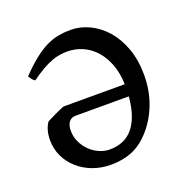

<svg xmlns="http://www.w3.org/2000/svg" viewBox="-95 -558 643 660"><g transform="rotate(-20 227.0 -227.5)"><path d="M216.8 -36.1Q272.5 -36.1 303.2 -74.2Q334 -112.3 340.3 -185.5H145Q129.9 -185.5 121.1 -174.1Q112.3 -162.6 112.3 -143.1Q112.3 -120.1 121.6 -100.6Q130.9 -81.1 145.8 -66.7Q160.6 -52.2 179.4 -44.2Q198.2 -36.1 216.8 -36.1ZM415 -236.8Q415 -179.2 395.8 -129.6Q376.5 -80.1 342.8 -43.9Q314.9 -13.7 281 0.5Q247.1 14.6 203.1 14.6Q168 14.6 137.2 3.2Q106.4 -8.3 83.5 -28.6Q60.5 -48.8 47.4 -76.4Q34.2 -104 34.2 -136.2Q34.2 -155.8 38.8 -171.9Q43.5 -188 51.8 -199.2Q65.9 -206.5 83 -214.6Q100.1 -222.7 117.2 -229.5H341.3Q340.3 -269.5 328.4 -301.8Q316.4 -334 296.6 -356.4Q276.9 -378.9 250.2 -390.9Q223.6 -402.8 193.8 -402.8Q180.7 -402.8 167 -400.9Q153.3 -398.9 137.2 -393.1Q121.1 -387.2 101.6 -376.2Q82 -365.2 57.1 -347.2Q50.8 -350.1 45.9 -357.2Q41 -364.3 38.1 -368.2Q67.9 -399.4 93 -419.2Q118.2 -439 140.9 -450Q163.6 -460.9 185.1 -464.8Q206.5 -468.8 229 -468.8Q264.6 -468.8 298.1 -452.9Q331.5 -437 357.7 -407.2Q383.8 -377.4 399.4 -334.2Q415 -291 415 -236.8Z"/></g></svg>

Font: Gentium Unicode
Style: Regular
Weight: 400
Version: Version 1.009